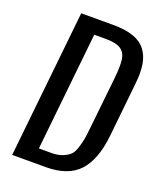

<svg xmlns="http://www.w3.org/2000/svg" viewBox="-148 -901 823 992"><g transform="rotate(20 263.0 -405.0)"><path d="M158.2 -78.6H225.1Q261.7 -78.6 286.9 -88.6Q312 -98.6 326.7 -112.3Q341.3 -126 350.8 -156.7Q360.4 -187.5 364.3 -211.7Q368.2 -235.8 373 -283.7L401.4 -550.8Q405.8 -589.8 405.8 -620.1Q405.8 -637.2 404.3 -651.9Q400.4 -691.4 374.3 -710Q348.1 -728.5 291 -728.5H226.1ZM40 0 125 -809.6H301.3Q367.7 -809.6 412.1 -794.2Q456.5 -778.8 480.5 -747.1Q504.9 -715.8 512.2 -670.9Q516.1 -647.9 516.1 -619.6Q516.1 -593.8 512.7 -563.5L481.4 -263.2Q467.3 -130.9 407.2 -65.4Q347.2 0 224.6 0Z"/></g></svg>

Font: Oswald
Style: Regular
Weight: 400
Designer: Vernon Adams
Foundry: Vernon Adams
Version: 3.0; ttfautohint (v0.94.23-7a4d-dirty) -l 8 -r 50 -G 200 -x 